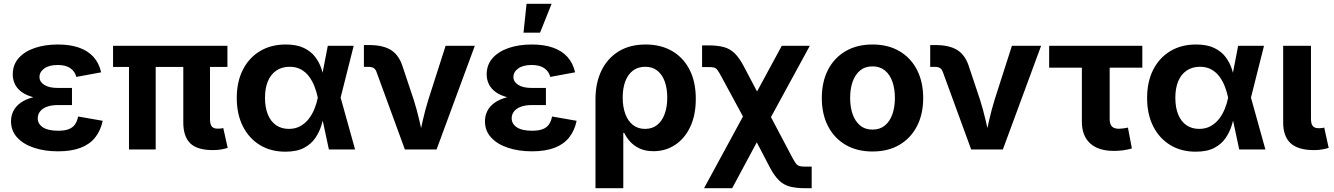

<svg xmlns="http://www.w3.org/2000/svg" viewBox="-20 -787 7023 1011"><path d="M285.4 9.8Q214.8 9.8 158.7 -9Q102.7 -27.7 70.3 -63.1Q38 -98.5 38 -148.5Q38 -177 50.2 -201.9Q62.4 -226.7 88.2 -245.5Q114 -264.3 154.5 -275Q195 -285.8 251.7 -285.8H359V-233.7H283Q249.7 -233.7 226.4 -224.7Q203.2 -215.8 191 -200.2Q178.7 -184.5 178.7 -163.9Q178.7 -134.7 205.7 -116.7Q232.8 -98.6 286.2 -98.6Q320.5 -98.6 341.7 -106.8Q363 -114.9 374.7 -131.6Q386.4 -148.3 391.4 -173.6L520.8 -150.9Q509.7 -99 481.2 -63.1Q452.6 -27.1 404.2 -8.7Q355.9 9.8 285.4 9.8ZM251.7 -264.4Q198.6 -264.4 159.9 -274Q121.2 -283.6 96.2 -301.1Q71.2 -318.7 59.2 -342.7Q47.1 -366.7 47.1 -395Q47.1 -445.8 78.1 -480.9Q109.1 -516 163 -534.4Q216.9 -552.7 284.7 -552.7Q348.9 -552.7 396 -536.2Q443.1 -519.7 472.4 -487.2Q501.7 -454.7 512.6 -406.2L382 -382Q374.4 -411.1 350.3 -427.9Q326.2 -444.8 284 -444.8Q238.5 -444.8 213.2 -426.5Q187.9 -408.2 187.9 -381.7Q187.9 -356.3 213 -340.2Q238.1 -324 283 -324H359V-264.4Z M1101.6 3.4Q1017.9 3.4 981.5 -32.7Q945.2 -68.9 945.2 -141.7V-514.1H1085.8V-159.7Q1085.8 -133.2 1095 -121.4Q1104.2 -109.6 1126.2 -109.6Q1138 -109.6 1144.4 -110.4Q1150.8 -111.2 1155.6 -112.9L1179 -8.3Q1167.7 -4.6 1147.7 -0.6Q1127.7 3.4 1101.6 3.4ZM659.2 0V-514.1H799.8V0ZM575.3 -434.5V-545.9H1177.5V-434.5Z M1482.5 11.7Q1405.6 11.7 1348 -23.6Q1290.4 -59 1258.6 -122.6Q1226.7 -186.1 1226.7 -271Q1226.7 -356.4 1258.8 -419.6Q1290.8 -482.8 1348.9 -517.8Q1407 -552.7 1484.3 -552.7Q1542.7 -552.7 1580.4 -534.4Q1618 -516.1 1639.9 -486.9Q1661.8 -457.6 1672.9 -424Q1683.9 -390.5 1689 -360.5H1736.5L1773.2 -274.4L1849.7 0H1711.8L1653.1 -274.4Q1646.8 -304.5 1635.5 -333.1Q1624.3 -361.6 1606.9 -384.7Q1589.5 -407.9 1564.4 -421.6Q1539.2 -435.4 1505.2 -435.4Q1464.8 -435.4 1435.6 -415.8Q1406.4 -396.3 1390.9 -359.9Q1375.4 -323.5 1375.4 -271.9Q1375.4 -220.9 1390.4 -184.2Q1405.4 -147.5 1433.6 -127.9Q1461.9 -108.3 1500.9 -108.3Q1535.2 -108.3 1561.3 -122.8Q1587.3 -137.3 1605.7 -161.1Q1624.2 -185 1635.8 -213.9Q1647.5 -242.7 1653.1 -271.5L1706.1 -545.9H1842.4L1773.2 -271.5L1736.5 -191H1688.9Q1682.9 -161.2 1672.1 -126.3Q1661.4 -91.3 1639.9 -59.9Q1618.5 -28.4 1580.7 -8.3Q1543 11.7 1482.5 11.7Z M2111.9 0 1962.7 -407.8Q1957.6 -422.4 1947.8 -428.6Q1937.9 -434.8 1921.5 -434.8H1896.2V-549.8H1923.7Q1997.7 -549.8 2039.8 -522.9Q2081.9 -495.9 2101 -433.9L2158.2 -262.5Q2175.2 -209.1 2187.6 -155.1Q2200 -101 2213.1 -43.1H2181.7Q2194.6 -101 2206.8 -155.2Q2219.1 -209.3 2235.6 -262.5L2326.5 -545.9H2480.2L2278.8 0Z M2781 9.8Q2710.4 9.8 2654.3 -9Q2598.3 -27.7 2565.9 -63.1Q2533.6 -98.5 2533.6 -148.5Q2533.6 -177 2545.8 -201.9Q2558 -226.7 2583.8 -245.5Q2609.6 -264.3 2650.1 -275Q2690.7 -285.8 2747.3 -285.8H2854.6V-233.7H2778.6Q2745.3 -233.7 2722 -224.7Q2698.8 -215.8 2686.6 -200.2Q2674.3 -184.5 2674.3 -163.9Q2674.3 -134.7 2701.4 -116.7Q2728.4 -98.6 2781.8 -98.6Q2816.1 -98.6 2837.3 -106.8Q2858.6 -114.9 2870.3 -131.6Q2882 -148.3 2887 -173.6L3016.4 -150.9Q3005.4 -99 2976.8 -63.1Q2948.2 -27.1 2899.8 -8.7Q2851.5 9.8 2781 9.8ZM2747.3 -264.4Q2694.2 -264.4 2655.5 -274Q2616.8 -283.6 2591.8 -301.1Q2566.8 -318.7 2554.8 -342.7Q2542.7 -366.7 2542.7 -395Q2542.7 -445.8 2573.7 -480.9Q2604.7 -516 2658.6 -534.4Q2712.5 -552.7 2780.3 -552.7Q2844.6 -552.7 2891.6 -536.2Q2938.7 -519.7 2968 -487.2Q2997.3 -454.7 3008.2 -406.2L2877.6 -382Q2870 -411.1 2845.9 -427.9Q2821.8 -444.8 2779.6 -444.8Q2734.1 -444.8 2708.8 -426.5Q2683.5 -408.2 2683.5 -381.7Q2683.5 -356.3 2708.6 -340.2Q2733.7 -324 2778.6 -324H2854.6V-264.4ZM2736.6 -615.1 2752.7 -767.1H2884.6L2823.8 -615.1Z M3115.6 204.1V-264.8Q3115.6 -350.8 3147.2 -415.6Q3178.8 -480.4 3237.8 -516.6Q3296.7 -552.7 3379.7 -552.7Q3459.2 -552.7 3518.4 -518.7Q3577.6 -484.6 3610.7 -420.6Q3643.8 -356.5 3643.8 -266.7Q3643.8 -180.7 3614.5 -118.9Q3585.2 -57 3534.7 -24Q3484.3 9.1 3421.5 9.1Q3376.9 9.1 3346.2 -6Q3315.5 -21 3296.3 -43.2Q3277.1 -65.4 3266.8 -87.4H3262V204.1ZM3376.7 -108.3Q3414.8 -108.3 3440.7 -129.3Q3466.7 -150.3 3480.1 -187.5Q3493.5 -224.6 3493.5 -273.2Q3493.5 -320.9 3480.4 -357.5Q3467.4 -394 3441.6 -414.7Q3415.9 -435.4 3377.3 -435.4Q3339.9 -435.4 3313.3 -415.5Q3286.7 -395.6 3272.8 -359.3Q3258.9 -322.9 3258.9 -273.2Q3258.9 -224.2 3272.7 -187Q3286.5 -149.7 3312.8 -129Q3339.2 -108.3 3376.7 -108.3Z M3687.2 204.1 3938.5 -258.8H3993L4152.5 43.6Q4164.2 65.4 4172.2 75.3Q4180.1 85.2 4191.2 87.8Q4202.3 90.4 4222 90.4H4254V204.1H4222Q4171.8 204.1 4138.8 195.2Q4105.9 186.3 4082.2 163.1Q4058.4 140 4035.2 97.2L3964.9 -37.5L3835.3 204.1ZM3934.7 -95.2 3778.4 -383.9Q3765.6 -408 3757.7 -418.4Q3749.9 -428.8 3739.6 -431.3Q3729.4 -433.9 3708.9 -433.9H3676.9V-548.1H3708.9Q3759.4 -548.1 3792.4 -538.8Q3825.3 -529.4 3849.3 -505.6Q3873.4 -481.8 3896.4 -438.1L3966.3 -305.3L4096.6 -545.9H4244.2L3998.6 -95.2Z M4574.3 10.7Q4492.1 10.7 4432.2 -24.6Q4372.2 -59.9 4339.7 -123.3Q4307.3 -186.6 4307.3 -270.6Q4307.3 -355.2 4339.7 -418.7Q4372.2 -482.2 4432.2 -517.4Q4492.1 -552.7 4574.3 -552.7Q4656.6 -552.7 4716.5 -517.4Q4776.3 -482.2 4808.8 -418.7Q4841.2 -355.2 4841.2 -270.6Q4841.2 -186.6 4808.8 -123.3Q4776.3 -59.9 4716.5 -24.6Q4656.6 10.7 4574.3 10.7ZM4574.3 -104.6Q4613.4 -104.6 4639.7 -126.3Q4665.9 -148.1 4679.1 -185.8Q4692.2 -223.5 4692.2 -271.1Q4692.2 -319.2 4679.1 -356.8Q4665.9 -394.3 4639.7 -415.9Q4613.4 -437.5 4574.3 -437.5Q4535.1 -437.5 4509 -415.9Q4482.8 -394.3 4469.6 -356.9Q4456.5 -319.5 4456.5 -271.1Q4456.5 -223.5 4469.6 -185.8Q4482.8 -148.1 4509 -126.3Q4535.1 -104.6 4574.3 -104.6Z M5093.8 0 4944.7 -407.8Q4939.5 -422.4 4929.7 -428.6Q4919.9 -434.8 4903.5 -434.8H4878.1V-549.8H4905.7Q4979.6 -549.8 5021.7 -522.9Q5063.9 -495.9 5082.9 -433.9L5140.2 -262.5Q5157.1 -209.1 5169.6 -155.1Q5182 -101 5195.1 -43.1H5163.6Q5176.5 -101 5188.8 -155.2Q5201 -209.3 5217.5 -262.5L5308.4 -545.9H5462.1L5260.7 0Z M5845.6 7.6Q5763.4 7.6 5720.1 -32.2Q5676.7 -72.1 5676.7 -146.9V-430.6H5504.4V-545.9H5995V-430.6H5823.1V-159.8Q5823.1 -133.7 5834.7 -121.4Q5846.3 -109 5872.6 -109Q5881.4 -109 5896.4 -111.1Q5911.5 -113.2 5919.3 -115.1L5940.1 -5.3Q5916.3 1.7 5892.2 4.7Q5868.1 7.6 5845.6 7.6Z M6276 11.7Q6199.1 11.7 6141.5 -23.6Q6083.8 -59 6052 -122.6Q6020.2 -186.1 6020.2 -271Q6020.2 -356.4 6052.2 -419.6Q6084.3 -482.8 6142.4 -517.8Q6200.4 -552.7 6277.8 -552.7Q6336.1 -552.7 6373.8 -534.4Q6411.5 -516.1 6433.4 -486.9Q6455.3 -457.6 6466.3 -424Q6477.4 -390.5 6482.4 -360.5H6530L6566.7 -274.4L6643.1 0H6505.3L6446.6 -274.4Q6440.2 -304.5 6429 -333.1Q6417.8 -361.6 6400.4 -384.7Q6383 -407.9 6357.8 -421.6Q6332.7 -435.4 6298.7 -435.4Q6258.2 -435.4 6229 -415.8Q6199.8 -396.3 6184.3 -359.9Q6168.9 -323.5 6168.9 -271.9Q6168.9 -220.9 6183.9 -184.2Q6198.8 -147.5 6227.1 -127.9Q6255.3 -108.3 6294.3 -108.3Q6328.7 -108.3 6354.7 -122.8Q6380.7 -137.3 6399.2 -161.1Q6417.6 -185 6429.3 -213.9Q6441 -242.7 6446.6 -271.5L6499.6 -545.9H6635.8L6566.7 -271.5L6530 -191H6482.4Q6476.4 -161.2 6465.6 -126.3Q6454.8 -91.3 6433.4 -59.9Q6411.9 -28.4 6374.2 -8.3Q6336.4 11.7 6276 11.7Z M6899.1 3.4Q6815.4 3.4 6776 -32.7Q6736.7 -68.9 6736.7 -141.7V-545.9H6883.1V-161.8Q6883.1 -135.5 6892.3 -123.7Q6901.5 -111.9 6923.5 -111.9Q6935.3 -111.9 6941.7 -112.7Q6948.1 -113.6 6952.9 -115.3L6976.3 -8.3Q6964.5 -4.4 6944.4 -0.5Q6924.3 3.4 6899.1 3.4Z"/></svg>

Font: Adwaita Sans
Style: Regular
Weight: 400
Designer: Rasmus Andersson
Foundry: rsms
Version: Version 4.001;git-9221beed3